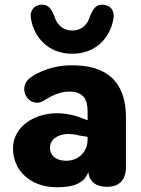

<svg xmlns="http://www.w3.org/2000/svg" viewBox="-20 -780 596 811"><path d="M221 11C289 11 336 -5 353 -53C358 -7 392 9 433 9C485 9 512 -21 512 -75V-285C512 -434 431 -508 275 -504C238 -504 171 -494 114 -456C44 -412 103 -315 167 -356C213 -386 247 -393 273 -393C331 -393 350 -361 350 -310V-272L315 -285C178 -335 35 -268 35 -153C35 -60 108 11 221 11ZM285 -553C388 -553 446 -624 459 -700C466 -735 446 -758 417 -760C387 -762 374 -745 361 -713C349 -672 321 -651 285 -651C249 -651 221 -672 209 -713C196 -745 183 -762 153 -760C124 -758 104 -735 111 -700C124 -624 182 -553 285 -553ZM191 -157C191 -195 237 -228 313 -208L350 -202V-191C350 -137 310 -101 260 -101C214 -101 191 -125 191 -157Z"/></svg>

Font: SN Pro Heavy
Style: Regular
Weight: 800
Designer: Tobias Whetton
Foundry: Supernotes
Version: Version 1.001;Glyphs 3.2 (3249)